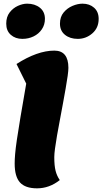

<svg xmlns="http://www.w3.org/2000/svg" viewBox="-20 -1002 558 1047"><path d="M182 25Q118 25 89 -7Q60 -39 60 -110Q60 -132 62.5 -162Q65 -192 72 -240Q79 -288 91.5 -362.5Q104 -437 123 -546L70 -653Q126 -689 178 -707.5Q230 -726 276 -726Q353 -726 353 -632Q353 -617 349 -588Q345 -559 338 -519.5Q331 -480 323 -436Q315 -392 306.5 -347.5Q298 -303 291 -263Q284 -223 280 -192.5Q276 -162 276 -145Q276 -99 283 -71Q290 -43 306 -20Q249 25 182 25ZM404 -790Q362 -790 334.5 -812Q307 -834 307 -873Q307 -910 327 -934Q347 -958 375.5 -970Q404 -982 430 -982Q468 -982 493 -960Q518 -938 518 -899Q518 -850 483.5 -820Q449 -790 404 -790ZM102 -790Q64 -790 39 -812Q14 -834 14 -873Q14 -910 32.5 -934Q51 -958 77.5 -970Q104 -982 128 -982Q170 -982 197.5 -960Q225 -938 225 -899Q225 -867 208 -842Q191 -817 163 -803.5Q135 -790 102 -790Z"/></svg>

Font: Lemonada
Style: Regular
Weight: 400
Designer: Mohamed Gaber (Arabic), Eduardo Tunni (Latin)
Foundry: Kief Type Foundry
Version: Version 4.005